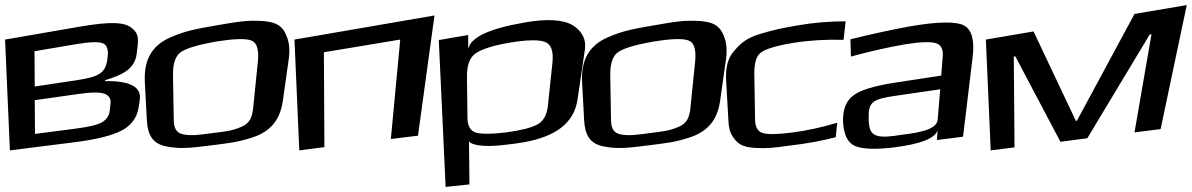

<svg xmlns="http://www.w3.org/2000/svg" viewBox="-67 -559 4699 757"><path d="M472 -347 474 -365C481 -413 477 -431 448 -452C410 -479 323 -467 231 -451L-47 -403L-28 34L217 3C309 -8 374 -24 412 -44C451 -64 474 -96 480 -138L484 -165C492 -216 446 -241 347 -239L348 -243C417 -264 464 -287 472 -347ZM231 -242 70 -218 69 -357 234 -385C288 -394 323 -395 339 -388C354 -382 360 -365 358 -339L357 -332C351 -268 321 -256 231 -242ZM366 -125C364 -103 353 -87 335 -77C317 -66 280 -58 225 -51L71 -31L70 -164L239 -188C293 -196 329 -196 346 -189C363 -182 370 -170 369 -154Z M1071 -323C1076 -356 1074 -384 1067 -406C1052 -451 1031 -471 971 -476C907 -480 873 -474 787 -459C702 -444 670 -439 608 -413C527 -379 500 -317 504 -236L512 -86C515 -28 534 7 587 18C643 29 680 25 767 14C837 5 869 2 925 -16C1001 -40 1037 -87 1048 -160ZM931 -132C927 -97 918 -73 885 -59C848 -43 824 -41 769 -34C714 -27 691 -23 656 -29C626 -35 618 -56 618 -90L615 -267C615 -311 626 -341 648 -355C672 -370 717 -383 784 -395C852 -406 899 -408 922 -400C945 -393 954 -366 950 -319Z M1581 -24 1646 -498 1094 -403 1113 34 1212 21 1210 -353 1511 -403 1474 -11Z M1924 12C1955 9 1981 5 2003 1C2119 -21 2196 -70 2210 -167L2239 -363C2245 -403 2229 -435 2192 -459C2154 -482 2089 -486 2000 -470C1861 -446 1789 -412 1779 -366V-421L1663 -401L1690 178L1784 168L1782 -2C1798 20 1871 19 1924 12ZM2093 -141C2089 -105 2075 -80 2051 -68C2027 -55 1987 -45 1929 -37C1872 -30 1832 -30 1810 -36C1787 -43 1776 -63 1776 -97L1774 -259C1774 -302 1785 -333 1809 -349C1834 -366 1879 -380 1944 -391C2010 -402 2056 -403 2081 -394C2106 -385 2116 -357 2111 -311Z M2795 -323C2800 -356 2798 -384 2791 -406C2776 -451 2755 -471 2695 -476C2631 -480 2597 -474 2511 -459C2426 -444 2394 -439 2332 -413C2251 -379 2224 -317 2228 -236L2236 -86C2239 -28 2258 7 2311 18C2367 29 2404 25 2491 14C2561 5 2593 2 2649 -16C2725 -40 2761 -87 2772 -160ZM2655 -132C2651 -97 2642 -73 2609 -59C2572 -43 2548 -41 2493 -34C2438 -27 2415 -23 2380 -29C2350 -35 2342 -56 2342 -90L2339 -267C2339 -311 2350 -341 2372 -355C2396 -370 2441 -383 2508 -395C2576 -406 2623 -408 2646 -400C2669 -393 2678 -366 2674 -319Z M3228 -18 3234 -75C3173 -57 3115 -44 3060 -37C2998 -29 2958 -28 2939 -35C2920 -41 2910 -59 2910 -89L2907 -270C2907 -311 2915 -338 2933 -352C2952 -366 2994 -379 3061 -390C3124 -400 3190 -404 3259 -402L3267 -475C3204 -475 3141 -470 3079 -459C3010 -447 2986 -442 2929 -425C2877 -409 2855 -390 2829 -360C2801 -330 2793 -288 2796 -240L2805 -82C2806 -57 2811 -37 2821 -22C2840 8 2860 21 2908 24C2959 27 2980 24 3047 15C3115 7 3175 -4 3228 -18Z M3730 -20 3768 -335C3776 -401 3764 -443 3733 -459C3702 -475 3630 -474 3520 -455C3449 -442 3370 -425 3286 -404L3288 -336C3365 -357 3436 -373 3500 -384C3560 -394 3601 -395 3622 -389C3643 -383 3652 -366 3650 -338L3644 -261L3461 -233C3377 -220 3322 -203 3294 -180C3267 -158 3255 -123 3257 -77C3260 -26 3276 5 3305 17C3334 29 3385 31 3459 22C3561 9 3619 -13 3630 -45L3627 -7ZM3358 -88C3356 -157 3370 -168 3468 -182L3640 -207L3630 -87C3626 -43 3537 -34 3477 -26L3457 -23C3377 -13 3359 -30 3358 -88Z M4509 -50 4612 -539 4406 -504 4179 -83 4175 -82 4008 -435 3820 -403 3839 34 3933 22 3930 -336 3936 -337 4114 0 4220 -14 4466 -423 4473 -424 4406 -37Z"/></svg>

Font: Gamestation Warped
Style: Regular
Weight: 400
Designer: Jonas Hecksher
Foundry: Jonas Hecksher, Playtypeª, e-types AS
Version: Version 1.003